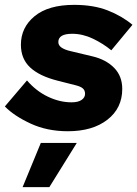

<svg xmlns="http://www.w3.org/2000/svg" viewBox="-31 -530 565 790"><path d="M248 10Q163 10 95 -21.5Q27 -53 -11 -92L80 -199Q118 -155 166.5 -132Q215 -109 263 -109Q291 -109 305 -119Q319 -129 319 -144Q319 -158 310 -166Q301 -174 281 -179L206 -198Q131 -217 93 -252.5Q55 -288 55 -346Q55 -417 111.5 -463.5Q168 -510 274 -510Q354 -510 412.5 -487Q471 -464 514 -428L427 -323Q393 -351 351 -371Q309 -391 266 -391Q209 -391 209 -357Q209 -343 222.5 -334Q236 -325 258 -320L350 -298Q405 -285 438.5 -251Q472 -217 472 -164Q472 -85 411 -37.5Q350 10 248 10ZM285 58 172 240H62L137 58Z"/></svg>

Font: Prodigy Sans
Style: Bold Italic
Weight: 700
Italic angle: -13°
Designer: Wei Huang
Foundry: Wei Huang
Version: Version 1.003; ttfautohint (v1.8.3)